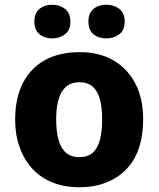

<svg xmlns="http://www.w3.org/2000/svg" viewBox="-20 -780 669 810"><path d="M584 -276Q584 -209 566 -155.5Q548 -102 512.5 -65.5Q477 -29 427 -9.5Q377 10 313 10Q254 10 204.5 -9Q155 -28 119.5 -65Q84 -102 64 -155.5Q44 -209 44 -276Q44 -367 77 -430.5Q110 -494 170.5 -527Q231 -560 317 -560Q397 -560 456.5 -526.5Q516 -493 550 -429.5Q584 -366 584 -276ZM217 -276Q217 -226 227 -190Q237 -154 258.5 -135.5Q280 -117 315 -117Q350 -117 371 -135.5Q392 -154 401.5 -190Q411 -226 411 -276Q411 -326 401.5 -361Q392 -396 371 -414.5Q350 -433 315 -433Q265 -433 241 -393Q217 -353 217 -276ZM125 -689Q125 -725 146.5 -742.5Q168 -760 200 -760Q232 -760 254.5 -742.5Q277 -725 277 -689Q277 -653 254.5 -635.5Q232 -618 200 -618Q168 -618 146.5 -635.5Q125 -653 125 -689ZM353 -689Q353 -725 374.5 -742.5Q396 -760 429 -760Q461 -760 483.5 -742.5Q506 -725 506 -689Q506 -653 483.5 -635.5Q461 -618 429 -618Q396 -618 374.5 -635.5Q353 -653 353 -689Z"/></svg>

Font: Noto Sans Hebrew Thin ExtraBold
Style: Regular
Weight: 800
Version: Version 3.001